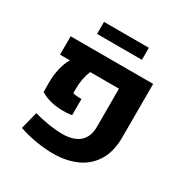

<svg xmlns="http://www.w3.org/2000/svg" viewBox="-172 -884 1003 1038"><g transform="rotate(30 330.0 -365.0)"><path d="M298.1 12.4Q249.9 12.4 192.4 3.1Q135 -6.2 84.3 -24.1L111.5 -131.8Q160 -118.2 207.7 -111.2Q255.4 -104.3 288.3 -104.3Q359.6 -105 396 -137.2Q432.4 -169.4 432.4 -231.7V-469.9H252.6Q241.7 -442.2 236.3 -413.9Q230.9 -385.5 230.9 -355V-325.1Q241.5 -322.3 255.9 -321Q270.3 -319.8 284.8 -320.4V-219.1Q247.5 -213.6 212 -215.3Q176.5 -217.1 145.2 -226Q113.9 -235 88.9 -250.4L88.1 -306.7Q88.1 -354 98 -397.3Q108 -440.6 126.6 -469.9H64.6V-584.6H579.6V-253.2Q579.6 -159.2 541.7 -100.5Q503.9 -41.8 440.2 -14.6Q376.5 12.6 298.1 12.4ZM181.9 -667V-742.1H461.9V-667Z"/></g></svg>

Font: Heebo
Style: Regular
Weight: 400
Designer: Oded Ezer
Foundry: Ezer Type House
Version: Version 3.100